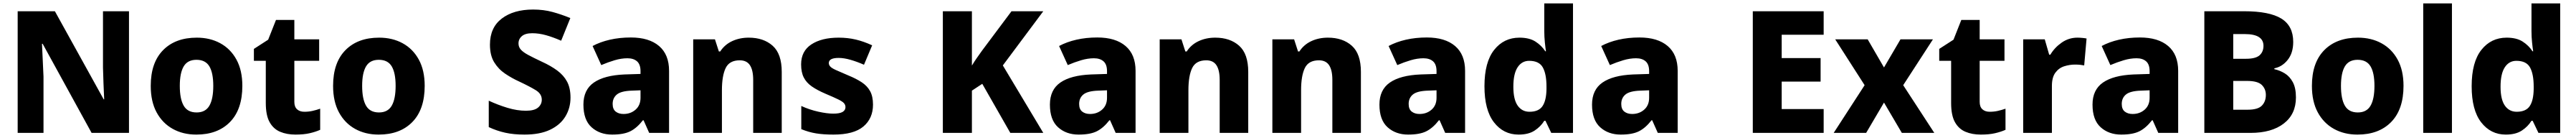

<svg xmlns="http://www.w3.org/2000/svg" viewBox="-20 -780 15158 810"><path d="M739 0H519L231 -523H227Q229 -480 231.5 -427.5Q234 -375 236 -330V0H84V-714H303L590 -197H593Q591 -240 589 -289.5Q587 -339 586 -383V-714H739Z M1406 -276Q1406 -138 1333.5 -64Q1261 10 1135 10Q1057 10 996.5 -23.5Q936 -57 901.5 -120.5Q867 -184 867 -276Q867 -412 939.5 -485.5Q1012 -559 1138 -559Q1216 -559 1276.5 -526Q1337 -493 1371.5 -430Q1406 -367 1406 -276ZM1038 -276Q1038 -199 1061 -159.5Q1084 -120 1137 -120Q1189 -120 1212 -159.5Q1235 -199 1235 -276Q1235 -352 1212 -390.5Q1189 -429 1136 -429Q1084 -429 1061 -390.5Q1038 -352 1038 -276Z M1771 -124Q1796 -124 1818.5 -129Q1841 -134 1864 -142V-18Q1837 -6 1802 2Q1767 10 1719 10Q1668 10 1628.5 -6.5Q1589 -23 1566.5 -63Q1544 -103 1544 -176V-423H1474V-493L1558 -547L1604 -663H1712V-549H1858V-423H1712V-182Q1712 -153 1728 -138.5Q1744 -124 1771 -124Z M2479 -276Q2479 -138 2406.5 -64Q2334 10 2208 10Q2130 10 2069.5 -23.5Q2009 -57 1974.5 -120.5Q1940 -184 1940 -276Q1940 -412 2012.5 -485.5Q2085 -559 2211 -559Q2289 -559 2349.5 -526Q2410 -493 2444.5 -430Q2479 -367 2479 -276ZM2111 -276Q2111 -199 2134 -159.5Q2157 -120 2210 -120Q2262 -120 2285 -159.5Q2308 -199 2308 -276Q2308 -352 2285 -390.5Q2262 -429 2209 -429Q2157 -429 2134 -390.5Q2111 -352 2111 -276Z M3337 -207Q3337 -146 3307 -96.5Q3277 -47 3217 -18.5Q3157 10 3066 10Q3003 10 2953 -1Q2903 -12 2856 -34V-189Q2910 -164 2966.5 -147Q3023 -130 3075 -130Q3124 -130 3146 -148.5Q3168 -167 3168 -195Q3168 -229 3133 -250.5Q3098 -272 3034 -302Q2992 -321 2952.5 -347.5Q2913 -374 2888 -414.5Q2863 -455 2863 -518Q2863 -618 2932.5 -671Q3002 -724 3117 -724Q3179 -724 3232 -709.5Q3285 -695 3336 -674L3282 -541Q3234 -562 3192.5 -573.5Q3151 -585 3112 -585Q3071 -585 3051 -568Q3031 -551 3031 -525Q3031 -504 3045 -488.5Q3059 -473 3089 -457Q3119 -441 3168 -418Q3221 -394 3259 -366Q3297 -338 3317 -300.5Q3337 -263 3337 -207Z M3692 -560Q3799 -560 3858 -510Q3917 -460 3917 -364V0H3800L3767 -74H3763Q3728 -29 3689 -9.5Q3650 10 3582 10Q3509 10 3461 -33Q3413 -76 3413 -166Q3413 -253 3474.5 -295.5Q3536 -338 3655 -343L3749 -346V-362Q3749 -402 3728.5 -420Q3708 -438 3672 -438Q3636 -438 3597 -426.5Q3558 -415 3518 -398L3467 -510Q3512 -534 3569 -547Q3626 -560 3692 -560ZM3698 -248Q3635 -246 3610 -225.5Q3585 -205 3585 -170Q3585 -139 3603 -125Q3621 -111 3649 -111Q3691 -111 3720 -136.5Q3749 -162 3749 -206V-250Z M4386 -559Q4473 -559 4526.5 -511.5Q4580 -464 4580 -358V0H4412V-311Q4412 -368 4393 -397Q4374 -426 4333 -426Q4272 -426 4250 -380.5Q4228 -335 4228 -250V0H4059V-549H4187L4210 -478H4218Q4244 -518 4288 -538.5Q4332 -559 4386 -559Z M5117 -166Q5117 -85 5060.5 -37.5Q5004 10 4884 10Q4826 10 4782.5 3Q4739 -4 4695 -22V-158Q4743 -136 4795 -124.5Q4847 -113 4883 -113Q4921 -113 4938 -123Q4955 -133 4955 -151Q4955 -164 4946.5 -174Q4938 -184 4912.5 -196.5Q4887 -209 4837 -230Q4788 -251 4756.5 -273Q4725 -295 4709.5 -325.5Q4694 -356 4694 -402Q4694 -480 4754.5 -519.5Q4815 -559 4915 -559Q4968 -559 5015 -548Q5062 -537 5112 -514L5064 -400Q5023 -418 4984.5 -429Q4946 -440 4915 -440Q4857 -440 4857 -410Q4857 -399 4865.5 -389.5Q4874 -380 4898.5 -369Q4923 -358 4970 -338Q5017 -319 5050 -297.5Q5083 -276 5100 -245Q5117 -214 5117 -166Z M6119 0H5925L5760 -288L5699 -248V0H5528V-714H5699V-395Q5712 -417 5727.5 -439Q5743 -461 5758 -482L5932 -714H6119L5881 -396Z M6437 -560Q6544 -560 6603 -510Q6662 -460 6662 -364V0H6545L6512 -74H6508Q6473 -29 6434 -9.5Q6395 10 6327 10Q6254 10 6206 -33Q6158 -76 6158 -166Q6158 -253 6219.5 -295.5Q6281 -338 6400 -343L6494 -346V-362Q6494 -402 6473.5 -420Q6453 -438 6417 -438Q6381 -438 6342 -426.5Q6303 -415 6263 -398L6212 -510Q6257 -534 6314 -547Q6371 -560 6437 -560ZM6443 -248Q6380 -246 6355 -225.5Q6330 -205 6330 -170Q6330 -139 6348 -125Q6366 -111 6394 -111Q6436 -111 6465 -136.5Q6494 -162 6494 -206V-250Z M7131 -559Q7218 -559 7271.5 -511.5Q7325 -464 7325 -358V0H7157V-311Q7157 -368 7138 -397Q7119 -426 7078 -426Q7017 -426 6995 -380.5Q6973 -335 6973 -250V0H6804V-549H6932L6955 -478H6963Q6989 -518 7033 -538.5Q7077 -559 7131 -559Z M7794 -559Q7881 -559 7934.5 -511.5Q7988 -464 7988 -358V0H7820V-311Q7820 -368 7801 -397Q7782 -426 7741 -426Q7680 -426 7658 -380.5Q7636 -335 7636 -250V0H7467V-549H7595L7618 -478H7626Q7652 -518 7696 -538.5Q7740 -559 7794 -559Z M8376 -560Q8483 -560 8542 -510Q8601 -460 8601 -364V0H8484L8451 -74H8447Q8412 -29 8373 -9.5Q8334 10 8266 10Q8193 10 8145 -33Q8097 -76 8097 -166Q8097 -253 8158.5 -295.5Q8220 -338 8339 -343L8433 -346V-362Q8433 -402 8412.5 -420Q8392 -438 8356 -438Q8320 -438 8281 -426.5Q8242 -415 8202 -398L8151 -510Q8196 -534 8253 -547Q8310 -560 8376 -560ZM8382 -248Q8319 -246 8294 -225.5Q8269 -205 8269 -170Q8269 -139 8287 -125Q8305 -111 8333 -111Q8375 -111 8404 -136.5Q8433 -162 8433 -206V-250Z M8916 10Q8827 10 8771 -62Q8715 -134 8715 -274Q8715 -415 8772 -487Q8829 -559 8921 -559Q8979 -559 9015 -536Q9051 -513 9073 -479H9077Q9074 -497 9070.5 -530.5Q9067 -564 9067 -597V-760H9236V0H9108L9074 -71H9067Q9046 -37 9010 -13.5Q8974 10 8916 10ZM8980 -124Q9034 -124 9056.5 -157Q9079 -190 9080 -257V-272Q9080 -345 9058.5 -384Q9037 -423 8978 -423Q8935 -423 8910 -385Q8885 -347 8885 -271Q8885 -196 8910.5 -160Q8936 -124 8980 -124Z M9627 -560Q9734 -560 9793 -510Q9852 -460 9852 -364V0H9735L9702 -74H9698Q9663 -29 9624 -9.5Q9585 10 9517 10Q9444 10 9396 -33Q9348 -76 9348 -166Q9348 -253 9409.5 -295.5Q9471 -338 9590 -343L9684 -346V-362Q9684 -402 9663.5 -420Q9643 -438 9607 -438Q9571 -438 9532 -426.5Q9493 -415 9453 -398L9402 -510Q9447 -534 9504 -547Q9561 -560 9627 -560ZM9633 -248Q9570 -246 9545 -225.5Q9520 -205 9520 -170Q9520 -139 9538 -125Q9556 -111 9584 -111Q9626 -111 9655 -136.5Q9684 -162 9684 -206V-250Z M10711 0H10294V-714H10711V-576H10464V-439H10693V-301H10464V-140H10711Z M10952 -280 10779 -549H10970L11066 -384L11163 -549H11354L11179 -280L11362 0H11171L11066 -178L10961 0H10770Z M11688 -124Q11713 -124 11735.5 -129Q11758 -134 11781 -142V-18Q11754 -6 11719 2Q11684 10 11636 10Q11585 10 11545.5 -6.5Q11506 -23 11483.5 -63Q11461 -103 11461 -176V-423H11391V-493L11475 -547L11521 -663H11629V-549H11775V-423H11629V-182Q11629 -153 11645 -138.5Q11661 -124 11688 -124Z M12204 -559Q12217 -559 12233 -557.5Q12249 -556 12258 -554L12244 -396Q12235 -398 12221 -399.5Q12207 -401 12190 -401Q12158 -401 12126.5 -391Q12095 -381 12074.5 -353.5Q12054 -326 12054 -275V0H11885V-549H12012L12038 -459H12045Q12069 -500 12111 -529.5Q12153 -559 12204 -559Z M12572 -560Q12679 -560 12738 -510Q12797 -460 12797 -364V0H12680L12647 -74H12643Q12608 -29 12569 -9.5Q12530 10 12462 10Q12389 10 12341 -33Q12293 -76 12293 -166Q12293 -253 12354.5 -295.5Q12416 -338 12535 -343L12629 -346V-362Q12629 -402 12608.5 -420Q12588 -438 12552 -438Q12516 -438 12477 -426.5Q12438 -415 12398 -398L12347 -510Q12392 -534 12449 -547Q12506 -560 12572 -560ZM12578 -248Q12515 -246 12490 -225.5Q12465 -205 12465 -170Q12465 -139 12483 -125Q12501 -111 12529 -111Q12571 -111 12600 -136.5Q12629 -162 12629 -206V-250Z M13185 -714Q13334 -714 13404 -671Q13474 -628 13474 -534Q13474 -469 13441.5 -428.5Q13409 -388 13363 -379V-374Q13395 -367 13424 -349.5Q13453 -332 13471.5 -298Q13490 -264 13490 -208Q13490 -110 13418.5 -55Q13347 0 13223 0H12951V-714ZM13196 -435Q13253 -435 13276 -455.5Q13299 -476 13299 -511Q13299 -580 13189 -580H13121V-435ZM13121 -305V-136H13206Q13266 -136 13289.5 -160Q13313 -184 13313 -223Q13313 -258 13289 -281.5Q13265 -305 13202 -305Z M14123 -276Q14123 -138 14050.5 -64Q13978 10 13852 10Q13774 10 13713.5 -23.5Q13653 -57 13618.5 -120.5Q13584 -184 13584 -276Q13584 -412 13656.5 -485.5Q13729 -559 13855 -559Q13933 -559 13993.5 -526Q14054 -493 14088.5 -430Q14123 -367 14123 -276ZM13755 -276Q13755 -199 13778 -159.5Q13801 -120 13854 -120Q13906 -120 13929 -159.5Q13952 -199 13952 -276Q13952 -352 13929 -390.5Q13906 -429 13853 -429Q13801 -429 13778 -390.5Q13755 -352 13755 -276Z M14408 0H14239V-760H14408Z M14725 10Q14636 10 14580 -62Q14524 -134 14524 -274Q14524 -415 14581 -487Q14638 -559 14730 -559Q14788 -559 14824 -536Q14860 -513 14882 -479H14886Q14883 -497 14879.5 -530.5Q14876 -564 14876 -597V-760H15045V0H14917L14883 -71H14876Q14855 -37 14819 -13.5Q14783 10 14725 10ZM14789 -124Q14843 -124 14865.5 -157Q14888 -190 14889 -257V-272Q14889 -345 14867.5 -384Q14846 -423 14787 -423Q14744 -423 14719 -385Q14694 -347 14694 -271Q14694 -196 14719.5 -160Q14745 -124 14789 -124Z"/></svg>

Font: Noto Sans Kannada ExtraBold
Style: Regular
Weight: 800
Designer: Jelle Bosma - Monotype Design Team
Foundry: Monotype Imaging Inc.
Version: Version 2.005; ttfautohint (v1.8.4.7-5d5b)